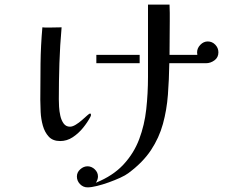

<svg xmlns="http://www.w3.org/2000/svg" viewBox="-20 -746 1040 829"><path d="M373 -250Q373 -248 372 -245.5Q371 -243 370 -241Q358 -218 338.5 -194Q319 -170 294 -153.5Q269 -137 240 -137Q208 -137 190.5 -156Q173 -175 165 -203.5Q157 -232 155.5 -262.5Q154 -293 154 -315Q154 -393 155 -471.5Q156 -550 163 -628Q170 -627 176.5 -627Q183 -627 190 -627Q204 -627 218 -627.5Q232 -628 246 -628Q239 -551 236.5 -473Q234 -395 234 -317Q234 -305 235 -285.5Q236 -266 240.5 -246Q245 -226 255 -212.5Q265 -199 282 -199Q293 -199 307 -207.5Q321 -216 334 -227.5Q347 -239 356.5 -247.5Q366 -256 369 -256Q371 -256 372 -253.5Q373 -251 373 -250ZM923 -520Q923 -498 906 -485.5Q889 -473 869 -473H711Q710 -403 705 -337Q700 -271 683.5 -211Q667 -151 632 -98Q597 -45 535 1Q522 11 499 21.5Q476 32 449.5 41.5Q423 51 398.5 57Q374 63 358 63Q339 63 325.5 49Q312 35 312 16Q312 -2 326.5 -15Q341 -28 358 -28Q375 -28 389 -15Q403 -2 403 16Q403 29 394 43Q468 13 513 -35.5Q558 -84 581 -145Q604 -206 611.5 -274.5Q619 -343 619 -414V-726H712Q713 -708 713 -690Q713 -672 713 -654Q713 -618 712.5 -581.5Q712 -545 712 -509H832Q832 -512 831.5 -514.5Q831 -517 831 -520Q831 -538 845 -552.5Q859 -567 877 -567Q896 -567 909.5 -553Q923 -539 923 -520ZM583 -473H396V-509H583Z"/></svg>

Font: Kaisei Decol
Style: Regular
Weight: 400
Designer: Font-Kai, 金井和夫
Foundry: KAZUO KANAI
Version: Version 5.003